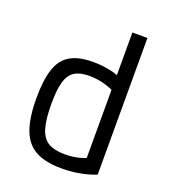

<svg xmlns="http://www.w3.org/2000/svg" viewBox="-136 -827 821 935"><g transform="rotate(20 275.0 -360.0)"><path d="M290 10Q207 10 156 -17.5Q105 -45 82 -107Q59 -169 59 -270Q59 -366 78.5 -423Q98 -480 142 -505Q186 -530 259 -530Q305 -530 347.5 -521Q390 -512 426 -493L404 -426Q368 -444 334 -452Q300 -460 264 -460Q217 -460 189 -442.5Q161 -425 149 -383.5Q137 -342 137 -268Q137 -190 150.5 -144Q164 -98 195.5 -79Q227 -60 282 -60Q319 -60 351 -67.5Q383 -75 408 -89L389 -47V-730H467V-22Q434 -8 388.5 1Q343 10 290 10Z"/></g></svg>

Font: M PLUS Code Latin SemiExpanded
Style: Regular
Weight: 400
Width: 6
Designer: Coji Morishita
Foundry: UNDERFOREST DESIGN
Version: Version 1.002; ttfautohint (v1.8.3)